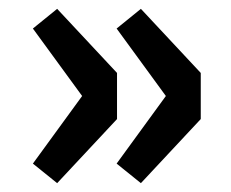

<svg xmlns="http://www.w3.org/2000/svg" viewBox="-20 -468 520 432"><path d="M108.6 -55.9 54 -99.9 164.8 -252 54 -403.8 108.6 -448.1 243.3 -303.9V-200.1ZM297 -55.9 242.4 -99.9 353.2 -252 242.4 -403.8 297 -448.1 431.7 -303.9V-200.1Z"/></svg>

Font: Source Sans 3 VF
Style: Regular
Weight: 200
Designer: Paul D. Hunt
Foundry: Adobe
Version: Version 3.046;hotconv 1.0.118;makeotfexe 2.5.65603